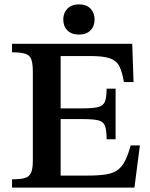

<svg xmlns="http://www.w3.org/2000/svg" viewBox="-20 -857 687 877"><path d="M594 0H35V-38Q72 -38 92.5 -43.5Q113 -49 121.5 -67Q130 -85 130 -123V-527Q130 -565 123.5 -584.5Q117 -604 96.5 -611Q76 -618 35 -618V-657H584L590 -482H546Q538 -529 525 -554.5Q512 -580 482 -590.5Q452 -601 395 -601H257V-362H357Q405 -362 428.5 -368Q452 -374 459.5 -393.5Q467 -413 467 -452H508V-221H467Q467 -262 459.5 -282Q452 -302 428.5 -307.5Q405 -313 357 -313H257V-55H379Q432 -55 465 -60.5Q498 -66 518 -81Q538 -96 551.5 -123Q565 -150 577 -193H619ZM341 -699Q307 -699 288 -718Q269 -737 269 -768Q269 -798 288 -817.5Q307 -837 341 -837Q375 -837 393.5 -817.5Q412 -798 412 -768Q412 -737 393 -718Q374 -699 341 -699Z"/></svg>

Font: STIX Two Text SemiBold
Style: Regular
Weight: 600
Designer: Ross Mills, John Hudson & Paul Hanslow, Tiro Typeworks Ltd; with prior portions MicroPress Inc., and Coen Hoffman.
Foundry: Tiro Typeworks Ltd
Version: Version 2.13 b171